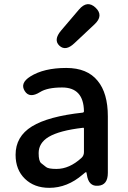

<svg xmlns="http://www.w3.org/2000/svg" viewBox="-20 -891 615 924"><path d="M217 13Q145 13 100 -30.5Q55 -74 55 -146Q55 -234 133.5 -282.5Q212 -331 378 -349Q384 -350 384 -356Q382 -470 279 -470Q208 -470 173 -448Q122 -416 99 -453Q75 -491 126 -523Q191 -564 299 -564Q400 -564 450 -502Q499 -443 499 -331V-59Q499 0 452 3Q406 7 398 -51L397 -56Q396 -63 394 -63Q392 -63 378 -51Q304 13 217 13ZM252 -78Q314 -78 372 -131Q384 -142 384 -159V-272Q384 -277 379 -276Q266 -263 214 -232Q166 -203 166 -154Q166 -115 178.5 -105.5Q191 -96 202 -87Q213 -78 252 -78ZM338 -683Q296 -643 266 -671Q236 -699 274 -744L360 -845Q400 -892 440 -854Q480 -816 435 -774Z"/></svg>

Font: Resource Han Rounded JP Medium
Style: Regular
Weight: 500
Designer: Cyano Hao (round all glyphs); Ryoko NISHIZUKA 西塚涼子 (kana, bopomofo & ideographs); Paul D. Hunt (Latin, Greek & Cyrillic)
Foundry: Cyano Hao
Version: 0.990